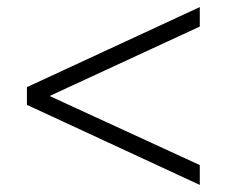

<svg xmlns="http://www.w3.org/2000/svg" viewBox="-20 -558 640 542"><path d="M544 -36 56 -262V-312L544 -538V-483L120 -287L544 -92Z"/></svg>

Font: Nunito Sans Light
Style: Regular
Weight: 300
Designer: Vernon Adams
Foundry: Vernon Adams
Version: Version 3.101; ttfautohint (v1.8.4.7-5d5b);gftools[0.9.27]